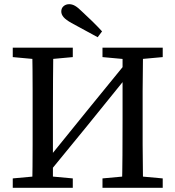

<svg xmlns="http://www.w3.org/2000/svg" viewBox="-20 -898 838 918"><path d="M134 0Q135 -51 135.5 -102.5Q136 -154 136 -206Q136 -258 136 -310V-359Q136 -411 136 -463Q136 -515 135.5 -567Q135 -619 134 -670H235Q234 -594 233.5 -516Q233 -438 233 -359V0ZM563 0Q565 -76 565.5 -156Q566 -236 566 -326V-670H664Q664 -620 663 -568Q662 -516 662 -464Q662 -412 662 -359V-310Q662 -259 662 -207Q662 -155 663 -103.5Q664 -52 664 0ZM41 0V-45L172 -57H197L328 -45V0ZM41 -625V-670H328V-625L197 -613H172ZM470 0V-45L601 -57H626L758 -45V0ZM470 -625V-670H758V-625L626 -613H601ZM183 -35 173 -114H190L403 -377L615 -637L626 -556H607L395 -294ZM468 -748 447 -720Q416 -737 384.5 -754Q353 -771 322 -788Q295 -803 284 -816Q273 -829 273 -843Q273 -859 284 -868.5Q295 -878 311 -878Q325 -878 339 -870Q353 -862 374 -841Q398 -819 422 -795.5Q446 -772 468 -748Z"/></svg>

Font: Source Serif 4 18pt
Style: Regular
Weight: 400
Designer: Frank Grießhammer
Foundry: Adobe Systems Incorporated
Version: Version 4.004;hotconv 1.0.116;makeotfexe 2.5.65601